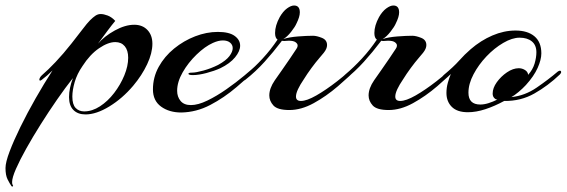

<svg xmlns="http://www.w3.org/2000/svg" viewBox="-161 -399 2060 698"><path d="M-119 278Q-126 268 -133.5 253Q-141 238 -141 212Q-141 191 -126 151.5Q-111 112 -86.5 62Q-62 12 -31.5 -41.5Q-1 -95 30 -143Q11 -124 -9 -109Q-13 -106 -15 -106Q-18 -106 -18 -110Q-18 -112 -15.5 -117Q-13 -122 -7 -127Q13 -144 41 -173.5Q69 -203 99 -241Q122 -270 139 -292.5Q156 -315 166 -325Q177 -336 186 -342Q195 -348 205 -348Q216 -348 230.5 -342.5Q245 -337 258 -323Q247 -310 229 -286Q211 -262 195 -240Q218 -267 256 -288Q294 -309 327 -309Q357 -309 375 -290Q393 -271 393 -240Q393 -206 374 -165.5Q355 -125 323 -87Q284 -41 236.5 -12Q189 17 150 17Q122 17 106 1Q90 -15 90 -46Q90 -78 104 -115Q77 -81 46.5 -37Q16 7 -13 53Q-42 99 -65.5 141Q-89 183 -103 215Q-117 247 -117 263Q-117 271 -115 273Q-112 277 -114.5 278.5Q-117 280 -119 278ZM145 6Q174 6 202.5 -12.5Q231 -31 254 -61Q277 -91 291 -125Q305 -159 305 -189Q305 -216 292.5 -231Q280 -246 258 -246Q232 -246 199 -223.5Q166 -201 139 -159Q119 -130 110.5 -100.5Q102 -71 102 -48Q102 -19 114 -6.5Q126 6 145 6Z M498 10Q454 10 424.5 -11.5Q395 -33 395 -74Q395 -118 416 -156Q437 -194 472 -222.5Q507 -251 548.5 -267Q590 -283 631 -283Q672 -283 692 -268.5Q712 -254 712 -233Q712 -213 693.5 -190.5Q675 -168 640 -151Q618 -141 589.5 -133.5Q561 -126 540 -126Q524 -126 524 -131Q524 -135 538 -135Q551 -135 578.5 -142.5Q606 -150 632 -163Q661 -179 673 -195Q685 -211 685 -224Q685 -236 675.5 -244Q666 -252 649 -252Q633 -252 613 -243Q584 -230 553.5 -200.5Q523 -171 503 -136Q483 -101 483 -69Q483 -47 495.5 -32Q508 -17 533 -17Q559 -17 593 -33.5Q627 -50 662 -74.5Q697 -99 727 -124Q757 -149 775 -166Q781 -172 784 -172Q787 -172 787 -167Q787 -160 781 -155Q743 -120 698.5 -82Q654 -44 603.5 -17.5Q553 9 498 10Z M891 1Q848 1 833 -15.5Q818 -32 818 -52Q818 -78 838 -107Q850 -124 865 -145.5Q880 -167 893 -186Q906 -205 911 -213Q918 -223 919.5 -226.5Q921 -230 921 -234Q921 -240 913.5 -245.5Q906 -251 889 -251Q884 -251 880.5 -250.5Q877 -250 873 -250Q865 -250 864 -251L861 -247Q833 -210 801 -174.5Q769 -139 731 -109Q727 -106 725 -106Q721 -106 721 -110Q721 -118 733 -128Q764 -154 794 -186.5Q824 -219 848 -255Q839 -261 839 -279Q839 -306 856 -337Q868 -358 882.5 -368.5Q897 -379 908 -379Q929 -379 929 -354Q929 -338 917 -314Q912 -302 897.5 -283.5Q883 -265 869 -257Q890 -264 922.5 -266.5Q955 -269 977 -269Q990 -269 1009 -261.5Q1028 -254 1028 -235Q1028 -222 1016 -207Q1013 -203 1000 -188Q987 -173 971.5 -152Q956 -131 943 -110Q930 -91 922.5 -75Q915 -59 915 -48Q915 -32 933 -32Q954 -32 989 -52Q1024 -72 1064.5 -103.5Q1105 -135 1139 -169Q1143 -173 1146 -173Q1150 -173 1150 -168Q1150 -162 1145 -157Q1110 -122 1067.5 -85.5Q1025 -49 979.5 -24Q934 1 891 1Z M1252 1Q1209 1 1194 -15.5Q1179 -32 1179 -52Q1179 -78 1199 -107Q1211 -124 1226 -145.5Q1241 -167 1254 -186Q1267 -205 1272 -213Q1279 -223 1280.5 -226.5Q1282 -230 1282 -234Q1282 -240 1274.5 -245.5Q1267 -251 1250 -251Q1245 -251 1241.5 -250.5Q1238 -250 1234 -250Q1226 -250 1225 -251L1222 -247Q1194 -210 1162 -174.5Q1130 -139 1092 -109Q1088 -106 1086 -106Q1082 -106 1082 -110Q1082 -118 1094 -128Q1125 -154 1155 -186.5Q1185 -219 1209 -255Q1200 -261 1200 -279Q1200 -306 1217 -337Q1229 -358 1243.5 -368.5Q1258 -379 1269 -379Q1290 -379 1290 -354Q1290 -338 1278 -314Q1273 -302 1258.5 -283.5Q1244 -265 1230 -257Q1251 -264 1283.5 -266.5Q1316 -269 1338 -269Q1351 -269 1370 -261.5Q1389 -254 1389 -235Q1389 -222 1377 -207Q1374 -203 1361 -188Q1348 -173 1332.5 -152Q1317 -131 1304 -110Q1291 -91 1283.5 -75Q1276 -59 1276 -48Q1276 -32 1294 -32Q1315 -32 1350 -52Q1385 -72 1425.5 -103.5Q1466 -135 1500 -169Q1504 -173 1507 -173Q1511 -173 1511 -168Q1511 -162 1506 -157Q1471 -122 1428.5 -85.5Q1386 -49 1340.5 -24Q1295 1 1252 1Z M1540 9Q1501 9 1481.5 -10.5Q1462 -30 1462 -61Q1462 -80 1467 -98Q1472 -116 1478 -130Q1471 -123 1464.5 -117.5Q1458 -112 1454 -109Q1450 -106 1447 -106Q1443 -106 1443 -111Q1443 -118 1453 -127Q1488 -156 1508 -178.5Q1528 -201 1550 -220Q1587 -252 1629 -270Q1671 -288 1713 -288Q1757 -288 1782 -267Q1807 -246 1807 -205Q1807 -182 1793.5 -152Q1780 -122 1751 -90Q1739 -77 1724 -64.5Q1709 -52 1698 -46Q1747 -51 1790 -80.5Q1833 -110 1867 -139Q1872 -142 1874 -142Q1879 -142 1879 -137Q1879 -133 1874 -128Q1831 -87 1781.5 -59Q1732 -31 1672 -32Q1637 -13 1603.5 -2Q1570 9 1540 9ZM1585 -19Q1599 -19 1615 -24Q1631 -29 1647 -37Q1641 -37 1635.5 -43Q1630 -49 1630 -59Q1630 -79 1645 -100Q1660 -121 1682 -136Q1704 -151 1725 -151Q1737 -151 1747.5 -144.5Q1758 -138 1759 -127Q1776 -146 1782.5 -168Q1789 -190 1789 -209Q1789 -235 1772.5 -248.5Q1756 -262 1728 -262Q1701 -262 1668.5 -243Q1636 -224 1607.5 -194Q1579 -164 1560.5 -129Q1542 -94 1542 -62Q1542 -19 1585 -19Z"/></svg>

Font: Arizonia
Style: Regular
Weight: 400
Designer: Robert E. Leuschke
Foundry: Robert E. Leuschke
Version: Version 1.010; ttfautohint (v1.8.4.7-5d5b)